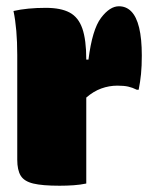

<svg xmlns="http://www.w3.org/2000/svg" viewBox="-20 -585 490 612"><path d="M255 0Q236 4 214.5 5.5Q193 7 170 7Q115 7 86 0Q57 -7 46 -25Q35 -43 35 -76V-410Q35 -493 23 -550Q67 -560 126 -560Q174 -560 202 -545Q230 -530 242.5 -494Q255 -458 255 -395H262Q274 -491 302 -528Q330 -565 359 -565Q382 -565 398 -549Q432 -515 432 -408Q432 -374 429.5 -349Q427 -324 422 -299H416Q402 -306 388.5 -309Q375 -312 354 -312Q328 -312 303 -303Q278 -294 255 -274Z"/></svg>

Font: Recursive Sn Csl St XBk
Style: Regular
Weight: 1000
Version: Version 1.079;hotconv 1.0.112;makeotfexe 2.5.65598; ttfautoh